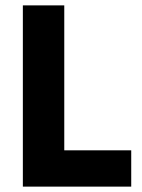

<svg xmlns="http://www.w3.org/2000/svg" viewBox="-20 -694 528 714"><path d="M65 -674V0H219V-674ZM123 -135V0H468V-135Z"/></svg>

Font: Hind Variable Light
Style: Regular
Weight: 300
Designer: Manushi Parikh, Satya Rajpurohit
Foundry: Indian Type Foundry
Version: Version 3.000